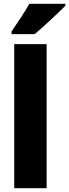

<svg xmlns="http://www.w3.org/2000/svg" viewBox="-20 -993 365 1013"><path d="M325 -963V-973H135C110 -929 74 -875 41 -827V-813H163C214 -856 291 -928 325 -963ZM226 0V-760H55V0Z"/></svg>

Font: Noto Sans Devanagari UI Condensed Black
Style: Regular
Weight: 900
Width: 3
Designer: Jelle Bosma - Monotype Design Team
Foundry: Monotype Imaging Inc.
Version: Version 2.004